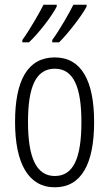

<svg xmlns="http://www.w3.org/2000/svg" viewBox="-20 -786 464 816"><path d="M348 -758V-766H292C276 -734 234 -659 202 -616V-606H231C269 -643 329 -721 348 -758ZM221 -758V-766H165C148 -732 108 -662 75 -616V-606H103C146 -646 202 -720 221 -758ZM380 -267C380 -443 326 -542 213 -542C98 -542 44 -445 44 -268C44 -91 101 10 213 10C326 10 380 -90 380 -267ZM99 -268C99 -416 132 -494 213 -494C294 -494 326 -413 326 -267C326 -112 291 -38 213 -38C134 -38 99 -117 99 -268Z"/></svg>

Font: Noto Sans Lao ExtraCondensed Light
Style: Regular
Weight: 300
Width: 2
Designer: Monotype Design Team
Foundry: Monotype Imaging Inc.
Version: Version 2.003